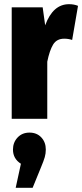

<svg xmlns="http://www.w3.org/2000/svg" viewBox="-20 -568 393 918"><path d="M353 -540 325 -377Q307 -383 287 -383Q251 -383 234 -355Q217 -327 206 -273V0H36V-533H184L196 -447Q233 -548 310 -548Q334 -548 353 -540ZM199 147Q199 166 194 183.5Q189 201 176 232L136 330H55L80 215Q42 191 42 147Q42 113 64 89.5Q86 66 121 66Q156 66 177.5 89Q199 112 199 147Z"/></svg>

Font: Fira Sans Compressed ExtraBold
Style: Regular
Weight: 800
Width: 1
Designer: bBox Type GmbH & Carrois Corporate GbR & Edenspiekermann AG
Foundry: bBox Type GmbH & Carrois Corporate GbR & Edenspiekermann AG
Version: Version 4.301